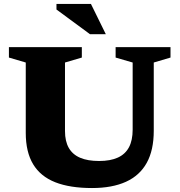

<svg xmlns="http://www.w3.org/2000/svg" viewBox="-20 -936 906 969"><path d="M649.5 -281.5V-620.5L563.5 -645.5V-698H840.5V-645.5L756 -620.5V-276Q756 -178 720.5 -114Q685 -50 615.5 -18.5Q546 13 444.5 13Q333 13 258.8 -16.2Q184.5 -45.5 147.2 -107.2Q110 -169 110 -265.5V-620.5L25 -645.5V-698H393V-645.5L308 -620.5V-274.5Q308 -223 327.2 -189.5Q346.5 -156 384.5 -139.8Q422.5 -123.5 480 -123.5Q537.5 -123.5 575 -140.8Q612.5 -158 631 -193Q649.5 -228 649.5 -281.5ZM514 -763.5H434L265 -888V-916H439Z"/></svg>

Font: Newsreader 9pt
Style: Bold
Weight: 700
Designer: Hugues Gentile
Foundry: Production Type
Version: Version 1.003